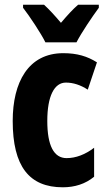

<svg xmlns="http://www.w3.org/2000/svg" viewBox="-20 -786 455 816"><path d="M173 -606H305C326 -647 372 -715 400 -753V-766H312C289 -746 268 -723 239 -689C212 -721 188 -747 167 -766H78V-753C106 -717 155 -643 173 -606ZM247 10C297 10 343 -4 380 -35V-158C342 -129 302 -114 263 -114C209 -114 181 -167 181 -272C181 -378 211 -435 260 -435C291 -435 322 -425 353 -405L392 -521C351 -547 307 -560 249 -560C100 -560 34 -436 34 -272C34 -79 104 10 247 10Z"/></svg>

Font: Noto Sans Arabic UI XCn XBd
Style: Regular
Weight: 800
Width: 2
Designer: Monotype Design Team, Nadine Chahine and Nizar Qandah
Foundry: Monotype Imaging Inc.
Version: Version 2.010